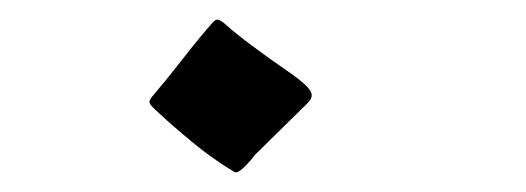

<svg xmlns="http://www.w3.org/2000/svg" viewBox="-20 -172 540 197"><path d="M221.7 4.9Q225.6 4.9 232.9 -2.9Q236.8 -6.8 242.2 -13.7Q293.5 -64 293.9 -64.5Q299.8 -69.8 299.8 -74.2Q299.8 -78.6 293.9 -84.2Q288.1 -89.8 279.8 -95.7Q231 -129.4 211.9 -146.5Q206.1 -151.9 202.6 -151.9Q201.2 -151.9 198.7 -149.4Q186 -135.3 168.5 -112.8Q150.9 -90.3 137.2 -74.2Q133.3 -69.8 133.3 -67.4Q133.3 -65.4 136.7 -62Q150.4 -48.8 167.7 -34.2Q185.1 -19.5 196.3 -11.5Q207.5 -3.4 214.4 0.7Q221.2 4.9 221.7 4.9Z"/></svg>

Font: NaikaiFont
Style: ExtraLight
Weight: 200
Version: Version 1.89